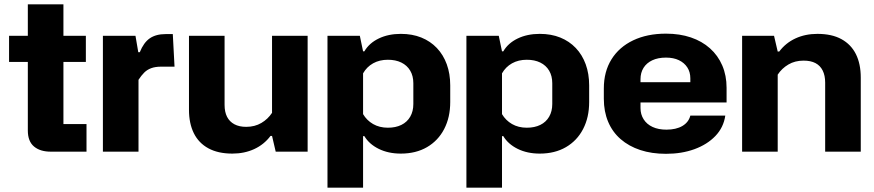

<svg xmlns="http://www.w3.org/2000/svg" viewBox="-20 -703 4050 890"><path d="M215 0Q166 0 137.5 -24Q109 -48 109 -98V-683H274V-128H381V0ZM22 -416V-537H378V-416Z M457 0V-537H608L621 -461H628Q646 -506 674.5 -525.5Q703 -545 748 -545H781L789 -394H727Q700 -394 681 -387Q662 -380 648.5 -366.5Q635 -353 622 -333V0Z M1406 -537V0H1258L1241 -73H1234Q1204 -33 1158.5 -12Q1113 9 1057 9Q991 9 946 -15.5Q901 -40 878.5 -85.5Q856 -131 856 -194V-537H1021V-217Q1021 -184 1032.5 -161.5Q1044 -139 1066.5 -127Q1089 -115 1121 -115Q1161 -115 1191.5 -133Q1222 -151 1241 -180V-537Z M1498 167V-537H1648L1663 -465H1669Q1691 -503 1735.5 -524.5Q1780 -546 1838 -546Q1891 -546 1933 -529Q1975 -512 2005 -480.5Q2035 -449 2051 -405Q2067 -361 2067 -307V-230Q2067 -159 2039 -105Q2011 -51 1959.5 -21Q1908 9 1838 9Q1780 9 1735.5 -13Q1691 -35 1669 -72H1663V167ZM1778 -111Q1814 -111 1840.5 -124Q1867 -137 1881.5 -162Q1896 -187 1896 -221V-317Q1896 -351 1881.5 -375.5Q1867 -400 1840.5 -413Q1814 -426 1778 -426Q1739 -426 1709.5 -409.5Q1680 -393 1663 -363V-174Q1680 -145 1709.5 -128Q1739 -111 1778 -111Z M2142 167V-537H2292L2307 -465H2313Q2335 -503 2379.5 -524.5Q2424 -546 2482 -546Q2535 -546 2577 -529Q2619 -512 2649 -480.5Q2679 -449 2695 -405Q2711 -361 2711 -307V-230Q2711 -159 2683 -105Q2655 -51 2603.5 -21Q2552 9 2482 9Q2424 9 2379.5 -13Q2335 -35 2313 -72H2307V167ZM2422 -111Q2458 -111 2484.5 -124Q2511 -137 2525.5 -162Q2540 -187 2540 -221V-317Q2540 -351 2525.5 -375.5Q2511 -400 2484.5 -413Q2458 -426 2422 -426Q2383 -426 2353.5 -409.5Q2324 -393 2307 -363V-174Q2324 -145 2353.5 -128Q2383 -111 2422 -111Z M3067 10Q3001 10 2948 -7.5Q2895 -25 2857 -58Q2819 -91 2799 -138.5Q2779 -186 2779 -245V-293Q2779 -371 2814.5 -428Q2850 -485 2915 -516Q2980 -547 3067 -547Q3131 -547 3182.5 -529.5Q3234 -512 3271 -479Q3308 -446 3328 -399.5Q3348 -353 3348 -296V-228H2922V-322H3193L3180 -307V-340Q3180 -369 3166 -390.5Q3152 -412 3127 -424Q3102 -436 3067 -436Q3030 -436 3003.5 -423.5Q2977 -411 2963 -388.5Q2949 -366 2949 -336V-202Q2949 -173 2963.5 -150Q2978 -127 3005 -114.5Q3032 -102 3069 -102Q3114 -102 3143 -119Q3172 -136 3180 -167H3342Q3334 -112 3296 -72.5Q3258 -33 3199 -11.5Q3140 10 3067 10Z M3420 0V-537H3568L3585 -464H3592Q3622 -504 3667.5 -525Q3713 -546 3769 -546Q3836 -546 3880.5 -521.5Q3925 -497 3947.5 -452Q3970 -407 3970 -343V0H3805V-320Q3805 -353 3793.5 -376Q3782 -399 3760 -410.5Q3738 -422 3705 -422Q3665 -422 3634.5 -404Q3604 -386 3585 -357V0Z"/></svg>

Font: Hubot Sans Condensed ExtraLight
Style: Bold
Weight: 700
Version: Version 2.000